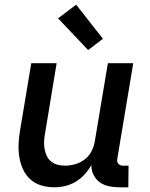

<svg xmlns="http://www.w3.org/2000/svg" viewBox="-20 -789 640 817"><path d="M211 8Q182 8 155.5 0Q129 -8 109.5 -25.5Q90 -43 78.5 -67.5Q67 -92 62.5 -119Q58 -146 59 -174.5Q60 -203 65 -232L113 -520H221L171 -217Q168 -201 167.5 -185Q167 -169 170 -153.5Q173 -138 179.5 -124.5Q186 -111 198 -101.5Q210 -92 225 -88Q240 -84 257 -84Q278 -84 300.5 -90.5Q323 -97 341.5 -111.5Q360 -126 370.5 -147.5Q381 -169 384 -191L439 -520H547L479 -113Q478 -107 479 -101.5Q480 -96 483.5 -92Q487 -88 492.5 -86Q498 -84 504 -84H527L526 8H488Q465 8 443.5 3.5Q422 -1 405 -13Q388 -25 378 -45Q368 -65 369 -87Q357 -66 340.5 -47.5Q324 -29 302.5 -16Q281 -3 257.5 2.5Q234 8 211 8ZM355 -576 227 -711 304 -769 418 -624Z"/></svg>

Font: Iosevka Semibold Extended
Style: Italic
Weight: 600
Width: 7
Italic angle: -9°
Monospace: yes
Designer: Belleve Invis
Foundry: Belleve Invis
Version: Version 32.5.0; ttfautohint (v1.8.4)